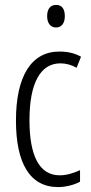

<svg xmlns="http://www.w3.org/2000/svg" viewBox="-20 -752 370 782"><path d="M209 -732C183 -732 172 -713 172 -686C172 -659 185 -640 208 -640C231 -640 244 -658 244 -686C244 -713 234 -732 209 -732ZM217 10C245 10 281 2 306 -12V-59C278 -46 250 -38 223 -38C138 -38 100 -122 100 -262C100 -416 146 -494 226 -494C248 -494 271 -488 292 -476L310 -521C285 -535 257 -542 222 -542C107 -542 45 -441 45 -261C45 -88 101 10 217 10Z"/></svg>

Font: Noto Sans Kannada ExtraCondensed Light
Style: Regular
Weight: 300
Width: 2
Designer: Jelle Bosma - Monotype Design Team
Foundry: Monotype Imaging Inc.
Version: Version 2.005